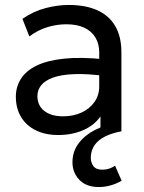

<svg xmlns="http://www.w3.org/2000/svg" viewBox="-20 -530 582 775"><path d="M378.5 225Q328 225 300 195.5Q272 166 272.5 123.5Q273 80.5 297.8 48Q322.5 15.5 363.5 -5.5Q404.5 -26.5 454.5 -35L470 0Q432.5 7 405 20.5Q377.5 34 362.5 54.8Q347.5 75.5 346.5 104Q346 125.5 356.8 140.2Q367.5 155 393 155Q407 155 420.2 150.8Q433.5 146.5 444.5 139L471 199.5Q450.5 211.5 426.8 218.2Q403 225 378.5 225ZM215 15Q163 15 124.5 -4Q86 -23 65 -57.8Q44 -92.5 44 -140Q44 -179 64 -211.2Q84 -243.5 127 -264.8Q170 -286 238.5 -293.2Q307 -300.5 404 -290.5L406.5 -223Q331.5 -233 279 -230.8Q226.5 -228.5 194 -216.8Q161.5 -205 146.2 -185.8Q131 -166.5 131 -142.5Q131 -104 158.8 -82.2Q186.5 -60.5 235 -60.5Q276.5 -60.5 309.2 -75.8Q342 -91 361.2 -118.2Q380.5 -145.5 380.5 -181.5V-318.5Q380.5 -353 365.2 -378.5Q350 -404 320.5 -418Q291 -432 248 -432Q209.5 -432 171.5 -420.5Q133.5 -409 98.5 -383L70.5 -454Q116 -485 164.5 -497.5Q213 -510 257.5 -510Q325 -510 372.5 -488.8Q420 -467.5 445 -425Q470 -382.5 470 -319V0H385.5V-60Q360 -23.5 315 -4.2Q270 15 215 15Z"/></svg>

Font: Geologica Cursive Light
Style: Regular
Weight: 300
Designer: Sindre Bremnes, Frode Helland
Foundry: Monokrom Skriftforlag AS
Version: Version 1.010;gftools[0.9.28]